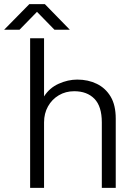

<svg xmlns="http://www.w3.org/2000/svg" viewBox="-48 -904 668 924"><path d="M97 0V-720H164V-440Q190 -481 234.5 -501Q279 -521 324 -521Q376 -521 418 -500.5Q460 -480 484.5 -439Q509 -398 509 -333V0H442V-315Q442 -392 406.5 -428.5Q371 -465 309 -465Q268 -465 235 -445.5Q202 -426 183 -392Q164 -358 164 -315V0ZM-28 -761 93 -884H168L288 -761H214L130 -847L46 -761Z"/></svg>

Font: Chivo Mono Medium ExtraLight
Style: Regular
Weight: 250
Monospace: yes
Version: Version 1.008